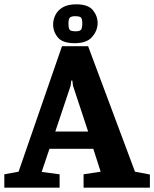

<svg xmlns="http://www.w3.org/2000/svg" viewBox="-28 -869 714 889"><path d="M218 -756Q218 -778 228.5 -799.5Q239 -821 262.5 -835Q286 -849 325 -849Q380 -849 402 -822Q424 -795 424 -762Q424 -728 399 -698.5Q374 -669 318 -669Q262 -669 240 -695.5Q218 -722 218 -756ZM322 -724Q342 -724 347.5 -732Q353 -740 353 -760Q353 -784 345.5 -789Q338 -794 320 -794Q303 -794 296 -788Q289 -782 289 -760Q289 -733 297.5 -728.5Q306 -724 322 -724ZM-8 -62 58 -74 259 -655H380L597 -74L666 -61V0H359V-62L438 -74L430 -99L404 -180H201L172 -94L165 -73L248 -62V0H-8ZM380 -260 310 -472 307 -496H302L299 -472L228 -260Z"/></svg>

Font: Faustina VF Beta
Style: Regular
Weight: 400
Designer: Alfonso Garcia
Foundry: Omnibus-Type
Version: Version 1.006